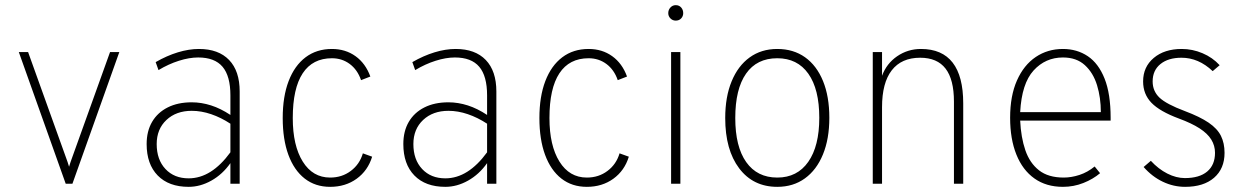

<svg xmlns="http://www.w3.org/2000/svg" viewBox="-20 -713 4840 745"><path d="M235 0 53 -511H89L237 -99Q240 -91 242.5 -83.5Q245 -76 248 -66Q251 -76 253.5 -83.5Q256 -91 259 -99L407 -511H443L261 0Z M712 12Q635 12 592 -32Q549 -76 549 -154Q549 -204 570.2 -240.2Q591.5 -276.5 630.8 -296.2Q670 -316 724 -316Q761.5 -316 799 -304Q836.5 -292 874 -267V-343Q874 -418 843.5 -454Q813 -490 749 -490Q714.5 -490 674.2 -477.2Q634 -464.5 595 -441L584 -472Q627.5 -497 670.2 -510Q713 -523 752 -523Q828 -523 869 -480.2Q910 -437.5 910 -358V0H874V-80Q843.5 -36.5 800.2 -12.2Q757 12 712 12ZM712 -21Q756.5 -21 797 -46.5Q837.5 -72 874 -122V-233Q837.5 -257 799.2 -270Q761 -283 724 -283Q663.5 -283 625.8 -247.5Q588 -212 588 -154Q588 -93.5 622 -57.2Q656 -21 712 -21Z M1261 12Q1203.5 12 1162.2 -20.2Q1121 -52.5 1099 -112.2Q1077 -172 1077 -255Q1077 -338.5 1100 -398.5Q1123 -458.5 1165.8 -490.8Q1208.5 -523 1268 -523Q1320.5 -523 1359.5 -495Q1398.5 -467 1417 -416L1381 -402Q1367 -442.5 1337 -464.8Q1307 -487 1268 -487Q1193 -487 1154.5 -428.5Q1116 -370 1116 -255Q1116 -148 1154.8 -86Q1193.5 -24 1261 -24Q1307 -24 1341.2 -49.8Q1375.5 -75.5 1388 -118L1424 -105Q1407.5 -51 1364 -19.5Q1320.5 12 1261 12Z M1708 12Q1631 12 1588 -32Q1545 -76 1545 -154Q1545 -204 1566.2 -240.2Q1587.5 -276.5 1626.8 -296.2Q1666 -316 1720 -316Q1757.5 -316 1795 -304Q1832.5 -292 1870 -267V-343Q1870 -418 1839.5 -454Q1809 -490 1745 -490Q1710.5 -490 1670.2 -477.2Q1630 -464.5 1591 -441L1580 -472Q1623.5 -497 1666.2 -510Q1709 -523 1748 -523Q1824 -523 1865 -480.2Q1906 -437.5 1906 -358V0H1870V-80Q1839.5 -36.5 1796.2 -12.2Q1753 12 1708 12ZM1708 -21Q1752.5 -21 1793 -46.5Q1833.5 -72 1870 -122V-233Q1833.5 -257 1795.2 -270Q1757 -283 1720 -283Q1659.5 -283 1621.8 -247.5Q1584 -212 1584 -154Q1584 -93.5 1618 -57.2Q1652 -21 1708 -21Z M2257 12Q2199.5 12 2158.2 -20.2Q2117 -52.5 2095 -112.2Q2073 -172 2073 -255Q2073 -338.5 2096 -398.5Q2119 -458.5 2161.8 -490.8Q2204.5 -523 2264 -523Q2316.5 -523 2355.5 -495Q2394.5 -467 2413 -416L2377 -402Q2363 -442.5 2333 -464.8Q2303 -487 2264 -487Q2189 -487 2150.5 -428.5Q2112 -370 2112 -255Q2112 -148 2150.8 -86Q2189.5 -24 2257 -24Q2303 -24 2337.2 -49.8Q2371.5 -75.5 2384 -118L2420 -105Q2403.5 -51 2360 -19.5Q2316.5 12 2257 12Z M2584 0V-511H2620V0ZM2602 -633Q2590 -633 2581.5 -641.5Q2573 -650 2573 -662Q2573 -675 2581.5 -684Q2590 -693 2602 -693Q2615 -693 2623 -684Q2631 -675 2631 -662Q2631 -650 2623 -641.5Q2615 -633 2602 -633Z M2996 12Q2902.5 12 2848.2 -59.8Q2794 -131.5 2794 -255Q2794 -337 2818.8 -397.2Q2843.5 -457.5 2888.8 -490.2Q2934 -523 2996 -523Q3058.5 -523 3103.8 -490.8Q3149 -458.5 3173.5 -398.5Q3198 -338.5 3198 -256Q3198 -174 3173.2 -113.8Q3148.5 -53.5 3103.2 -20.8Q3058 12 2996 12ZM2996 -24Q3073.5 -24 3116.2 -85Q3159 -146 3159 -256Q3159 -367 3116.5 -427Q3074 -487 2996 -487Q2916.5 -487 2874.8 -427.2Q2833 -367.5 2833 -255Q2833 -144 2875.5 -84Q2918 -24 2996 -24Z M3366.5 0V-511H3402.5V-419Q3420 -466.5 3461.2 -494.8Q3502.5 -523 3553.5 -523Q3635.5 -523 3676.5 -470Q3717.5 -417 3717.5 -312V0H3681.5V-319Q3681.5 -404.5 3649 -446.8Q3616.5 -489 3550.5 -489Q3478 -489 3440.2 -440.2Q3402.5 -391.5 3402.5 -297V0Z M4104.5 12Q4039.5 12 3993.8 -20.5Q3948 -53 3923.8 -113.2Q3899.5 -173.5 3899.5 -256Q3899.5 -341 3926 -400.8Q3952.5 -460.5 3998.8 -491.8Q4045 -523 4104.5 -523Q4159 -523 4200.8 -495Q4242.5 -467 4266 -408Q4289.5 -349 4289.5 -256Q4289.5 -253 4289.5 -250.5Q4289.5 -248 4289.5 -245H3938.5Q3941.5 -180 3958.5 -130.2Q3975.5 -80.5 4011.5 -52.2Q4047.5 -24 4107.5 -24Q4137 -24 4168.5 -34.2Q4200 -44.5 4227.5 -67L4248.5 -41Q4221.5 -18 4183.8 -3Q4146 12 4104.5 12ZM3938.5 -278H4251.5Q4251.5 -334 4236.8 -382.2Q4222 -430.5 4189.5 -460.2Q4157 -490 4104.5 -490Q4036.5 -490 3990.5 -439.5Q3944.5 -389 3938.5 -278Z M4578.5 12Q4533.5 12 4492 -7.8Q4450.5 -27.5 4417.5 -65L4445.5 -89Q4475 -57 4509.5 -39.5Q4544 -22 4577.5 -22Q4634 -22 4664.2 -47.5Q4694.5 -73 4694.5 -120Q4694.5 -148 4680 -171.5Q4665.5 -195 4634.5 -215Q4603.5 -235 4554.5 -253Q4480.5 -280.5 4448 -314Q4415.5 -347.5 4415.5 -397Q4415.5 -453.5 4456.8 -488.2Q4498 -523 4565.5 -523Q4607 -523 4646 -506.5Q4685 -490 4712.5 -460L4685.5 -437Q4630.5 -489 4564.5 -489Q4513 -489 4482.8 -464.5Q4452.5 -440 4452.5 -397Q4452.5 -359.5 4479 -334.2Q4505.5 -309 4577.5 -282Q4636 -260 4669.8 -237Q4703.5 -214 4717.5 -185.8Q4731.5 -157.5 4731.5 -120Q4731.5 -58.5 4690.8 -23.2Q4650 12 4578.5 12Z"/></svg>

Font: Overpass Thin
Style: Regular
Weight: 250
Designer: Delve Withrington, Dave Bailey, Thomas Jockin
Foundry: Delve Fonts LLC
Version: Version 4.000